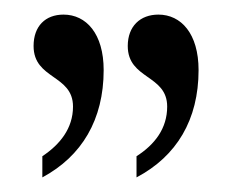

<svg xmlns="http://www.w3.org/2000/svg" viewBox="-20 -667 336 263"><path d="M38 -424C92 -453 122 -503 122 -571C122 -621 98 -647 67 -647C42 -647 26 -631 26 -604C26 -558 80 -565 80 -521C80 -491 62 -469 38 -453ZM167 -424C222 -453 252 -503 252 -571C252 -621 228 -647 197 -647C172 -647 155 -631 155 -604C155 -558 209 -565 209 -521C209 -491 192 -469 167 -453Z"/></svg>

Font: Noto Serif Hebrew Condensed Light
Style: Regular
Weight: 300
Width: 3
Designer: Monotype Design Team
Foundry: Monotype Imaging Inc.
Version: Version 2.004